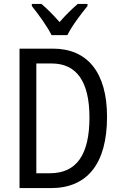

<svg xmlns="http://www.w3.org/2000/svg" viewBox="-20 -963 620 983"><path d="M244 -783H325C347 -829 395 -892 428 -932V-943H378C343 -912 319 -889 285 -850C254 -885 220 -920 192 -943H143V-932C178 -888 222 -828 244 -783ZM528 -365C528 -593 427 -714 251 -714H80V0H241C426 0 528 -124 528 -365ZM438 -362C438 -172 373 -76 235 -76H166V-638H245C370 -638 438 -548 438 -362Z"/></svg>

Font: Noto Sans Malayalam Condensed
Style: Regular
Weight: 400
Width: 3
Designer: Jelle Bosma - Monotype Design Team
Foundry: Monotype Imaging Inc.
Version: Version 2.104